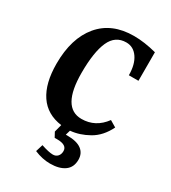

<svg xmlns="http://www.w3.org/2000/svg" viewBox="-165 -568 741 833"><g transform="rotate(30 205.0 -152.0)"><path d="M223 12 216 36H224Q271 36 294.5 53.5Q318 71 318 103Q318 141 291.5 160Q265 179 219 179Q180 179 140 162L151 126Q190 139 210 139Q225 139 234 129Q243 119 243 103Q243 72 193 72H181L168 48L178 10Q103 0 65 -56.5Q27 -113 27 -211Q27 -338 87.5 -410.5Q148 -483 259 -483Q311 -483 372 -467V-324H324Q324 -378 302 -410Q280 -442 244 -442Q189 -442 165 -388.5Q141 -335 141 -231Q141 -57 240 -57Q310 -57 354 -117L386 -98Q359 -43 314 -17.5Q269 8 223 12Z"/></g></svg>

Font: Gupter
Style: Bold
Weight: 700
Designer: Octavio Pardo
Version: Version 1.000